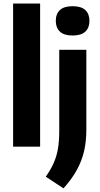

<svg xmlns="http://www.w3.org/2000/svg" viewBox="-20 -828 562 1084"><path d="M54 0V-808H206.5V0ZM338.5 235.5 238.5 169.5Q267 129 283.8 90.8Q300.5 52.5 307.5 9.5Q314.5 -33.5 314.5 -88V-547H467.5V-95Q467.5 -31 455 24Q442.5 79 414.2 130.8Q386 182.5 338.5 235.5ZM390 -627.5Q341.5 -627.5 318.2 -649.5Q295 -671.5 295 -710Q295 -749.5 318.2 -771.2Q341.5 -793 390 -793Q438.5 -793 461.8 -771.2Q485 -749.5 485 -710Q485 -671.5 461.8 -649.5Q438.5 -627.5 390 -627.5Z"/></svg>

Font: Encode Sans SemiCondensed
Style: Bold
Weight: 700
Width: 4
Designer: Multiple Designers
Foundry: Impallari Type
Version: Version 3.002